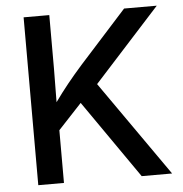

<svg xmlns="http://www.w3.org/2000/svg" viewBox="-52 -778 792 829"><g transform="rotate(-5 344.0 -364.0)"><path d="M80.6 0V-727.5H191.9V-495.1L190.4 -350.1Q218.3 -389.2 247.8 -425.8Q277.3 -462.4 312 -501.5L516.1 -727.5H657.7L371.6 -412.6L660.6 0H528.8L293.9 -337.9L191.9 -228.5V0Z"/></g></svg>

Font: Inter Medium
Style: Regular
Weight: 500
Designer: Rasmus Andersson
Foundry: rsms
Version: Version 4.001;git-9221beed3